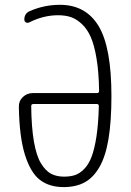

<svg xmlns="http://www.w3.org/2000/svg" viewBox="-20 -760 540 790"><path d="M117.2 -332Q108.4 -332 108.4 -323.2Q109.4 -236.3 119.6 -177.2Q129.9 -118.2 148.9 -87.4Q168 -56.6 190.4 -44.9Q212.9 -33.2 243.2 -33.2Q269.5 -33.2 288.6 -39.6Q307.6 -45.9 326.2 -64.5Q344.7 -83 356.9 -115.2Q369.1 -147.5 377 -199.2Q384.8 -251 386.7 -323.2Q386.7 -332 378.9 -332ZM242.2 9.8Q182.6 9.8 144 -20Q105.5 -49.8 82.5 -123.5Q59.6 -197.3 57.6 -319.3Q56.6 -343.8 73.7 -360.4Q90.8 -377 115.2 -377H378.9Q387.7 -377 387.7 -385.7Q386.7 -461.9 377.4 -518.1Q368.2 -574.2 353.5 -607.4Q338.9 -640.6 316.9 -661.1Q294.9 -681.6 272 -689.5Q249 -697.3 218.8 -697.3Q159.2 -697.3 100.6 -668Q92.8 -664.1 86.4 -668Q80.1 -671.9 80.1 -679.7Q80.1 -704.1 101.6 -713.9Q161.1 -740.2 226.6 -740.2Q333 -740.2 385.7 -652.8Q438.5 -565.4 438.5 -365.2Q438.5 -259.8 426.3 -187.5Q414.1 -115.2 388.7 -71.8Q363.3 -28.3 327.6 -9.3Q292 9.8 242.2 9.8Z"/></svg>

Font: Rounded Mgen+ 1mn light
Style: Regular
Weight: 200
Designer: [Source Han Sans]
Ryoko NISHIZUKA  (kana & ideographs); Paul D. Hunt (Latin, Greek & Cyrillic); Wenlong ZHANG  (bopomofo
Version: Version 1.059.20150602